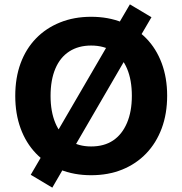

<svg xmlns="http://www.w3.org/2000/svg" viewBox="-20 -793 836 881"><path d="M398 11Q320 11 255.5 -15Q191 -41 145 -89Q99 -137 74.5 -204Q50 -271 50 -353Q50 -436 74.5 -502.5Q99 -569 145 -616.5Q191 -664 255.5 -690Q320 -716 398 -716Q477 -716 541 -690Q605 -664 651 -617Q697 -570 722 -503Q747 -436 747 -354Q747 -271 722 -204Q697 -137 651 -89Q605 -41 541 -15Q477 11 398 11ZM398 -121Q458 -121 499 -148.5Q540 -176 562.5 -228.5Q585 -281 585 -353Q585 -426 563 -478Q541 -530 499 -557Q457 -584 398 -584Q340 -584 298 -557Q256 -530 234 -478Q212 -426 212 -353Q212 -281 234 -228.5Q256 -176 298 -148.5Q340 -121 398 -121ZM220 68 121 9 190 -109 236 -177 480 -596 507 -655 576 -773 675 -714 606 -596 559 -528 316 -110 289 -51Z"/></svg>

Font: Nunito Sans 12pt ExtraBold
Style: Regular
Weight: 800
Designer: Vernon Adams
Foundry: Vernon Adams
Version: Version 3.101;gftools[0.9.27]